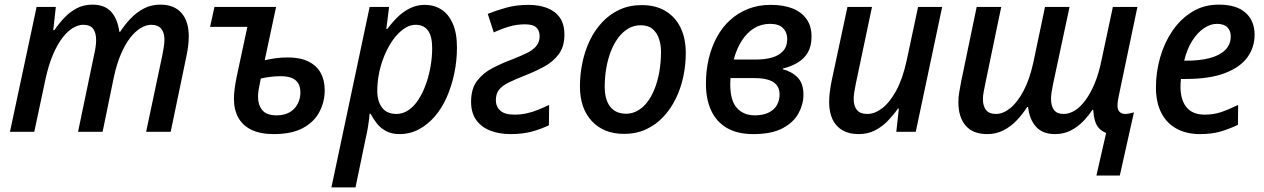

<svg xmlns="http://www.w3.org/2000/svg" viewBox="-20 -569 5459 829"><path d="M23 0 138 -539H221L210 -439H215Q234 -467 257.5 -492Q281 -517 311 -533Q341 -549 379 -549Q432 -549 460 -518Q488 -487 495 -432H499Q519 -463 544.5 -489.5Q570 -516 601.5 -532.5Q633 -549 672 -549Q732 -549 763.5 -513Q795 -477 795 -412Q795 -389 792 -367Q789 -345 784 -322L717 0H611L681 -331Q685 -352 687.5 -368Q690 -384 690 -398Q690 -428 676 -445Q662 -462 633 -462Q611 -462 587 -447.5Q563 -433 541.5 -405Q520 -377 502 -335Q484 -293 472 -238L423 0H317L386 -331Q391 -352 393 -368Q395 -384 395 -396Q395 -428 382 -445Q369 -462 340 -462Q318 -462 294.5 -448Q271 -434 249 -405Q227 -376 208.5 -332.5Q190 -289 177 -230L128 0Z M1162 10Q1105 10 1067 -8Q1029 -26 1009.5 -60Q990 -94 990 -144Q990 -163 993.5 -188.5Q997 -214 1002 -238L1048 -453H887L906 -539H1172L1123 -309Q1145 -314 1170 -317.5Q1195 -321 1223 -321Q1276 -321 1311.5 -303.5Q1347 -286 1364.5 -254.5Q1382 -223 1382 -179Q1382 -130 1359.5 -86.5Q1337 -43 1288.5 -16.5Q1240 10 1162 10ZM1174 -71Q1200 -71 1219.5 -79Q1239 -87 1251.5 -101Q1264 -115 1270.5 -132.5Q1277 -150 1277 -169Q1277 -194 1267.5 -209.5Q1258 -225 1239.5 -232.5Q1221 -240 1191 -240Q1171 -240 1149.5 -237.5Q1128 -235 1106 -230Q1100 -201 1097 -183.5Q1094 -166 1094 -151Q1094 -116 1112.5 -93.5Q1131 -71 1174 -71Z M1411 240 1576 -539H1660L1648 -444H1652Q1673 -472 1697 -495.5Q1721 -519 1750.5 -533.5Q1780 -548 1814 -548Q1854 -548 1885 -528.5Q1916 -509 1934.5 -468Q1953 -427 1953 -364Q1953 -307 1941.5 -252Q1930 -197 1909 -149.5Q1888 -102 1857.5 -66.5Q1827 -31 1788.5 -10.5Q1750 10 1705 10Q1672 10 1648 -2.5Q1624 -15 1608 -35Q1592 -55 1580 -78H1576Q1574 -55 1569.5 -25.5Q1565 4 1559 28L1515 240ZM1692 -77Q1719 -77 1743 -93Q1767 -109 1785.5 -137Q1804 -165 1817.5 -201.5Q1831 -238 1838.5 -279Q1846 -320 1846 -362Q1846 -412 1828 -437Q1810 -462 1774 -462Q1753 -462 1732.5 -450Q1712 -438 1693.5 -417.5Q1675 -397 1659.5 -369.5Q1644 -342 1632.5 -310Q1621 -278 1615 -244Q1609 -210 1609 -176Q1609 -132 1629.5 -104.5Q1650 -77 1692 -77Z M2183 10Q2138 10 2099.5 -4Q2061 -18 2037.5 -49Q2014 -80 2014 -130Q2014 -186 2040 -220Q2066 -254 2106.5 -275Q2147 -296 2190 -312Q2231 -328 2257.5 -341.5Q2284 -355 2297 -372Q2310 -389 2310 -413Q2310 -436 2296 -450Q2282 -464 2247 -464Q2211 -464 2177.5 -454Q2144 -444 2112 -429L2086 -509Q2120 -523 2164.5 -535.5Q2209 -548 2262 -548Q2306 -548 2341 -535Q2376 -522 2396.5 -494Q2417 -466 2417 -419Q2417 -368 2392.5 -335Q2368 -302 2329 -281Q2290 -260 2244 -242Q2206 -227 2178 -213.5Q2150 -200 2135.5 -182.5Q2121 -165 2121 -136Q2121 -109 2140 -91.5Q2159 -74 2202 -74Q2228 -74 2253.5 -79.5Q2279 -85 2303.5 -95Q2328 -105 2351 -116L2350 -28Q2314 -11 2275 -0.5Q2236 10 2183 10Z M2674 9Q2587 9 2535.5 -46Q2484 -101 2484 -196Q2484 -247 2494.5 -298Q2505 -349 2526.5 -394Q2548 -439 2580.5 -473.5Q2613 -508 2655.5 -527.5Q2698 -547 2751 -547Q2810 -547 2852.5 -522Q2895 -497 2918 -450.5Q2941 -404 2941 -340Q2941 -289 2930.5 -239Q2920 -189 2898.5 -144.5Q2877 -100 2845 -65.5Q2813 -31 2770.5 -11Q2728 9 2674 9ZM2684 -78Q2709 -78 2732 -90.5Q2755 -103 2773.5 -126.5Q2792 -150 2805.5 -183Q2819 -216 2826.5 -257.5Q2834 -299 2834 -346Q2834 -375 2825.5 -401Q2817 -427 2798 -443.5Q2779 -460 2746 -460Q2717 -460 2692.5 -445.5Q2668 -431 2649 -405.5Q2630 -380 2617 -346Q2604 -312 2597.5 -273.5Q2591 -235 2591 -194Q2591 -139 2614.5 -108.5Q2638 -78 2684 -78Z M3233 10Q3164 10 3118.5 -16.5Q3073 -43 3050.5 -92Q3028 -141 3028 -207Q3028 -264 3040 -315Q3052 -366 3075 -408.5Q3098 -451 3132 -482Q3166 -513 3210 -530.5Q3254 -548 3308 -548Q3363 -548 3402 -532.5Q3441 -517 3462.5 -486.5Q3484 -456 3484 -411Q3484 -370 3468 -342.5Q3452 -315 3424 -298.5Q3396 -282 3360 -273V-270Q3399 -260 3424 -234.5Q3449 -209 3449 -160Q3449 -119 3428 -80Q3407 -41 3359.5 -15.5Q3312 10 3233 10ZM3239 -71Q3275 -71 3299 -83Q3323 -95 3334.5 -115.5Q3346 -136 3346 -161Q3346 -197 3319 -214.5Q3292 -232 3235 -232H3134Q3134 -226 3133.5 -219Q3133 -212 3133 -205Q3133 -134 3162 -102.5Q3191 -71 3239 -71ZM3246 -312Q3283 -312 3313 -320.5Q3343 -329 3361 -348.5Q3379 -368 3379 -401Q3379 -429 3361 -447.5Q3343 -466 3305 -466Q3267 -466 3236.5 -447.5Q3206 -429 3183.5 -394.5Q3161 -360 3148 -312Z M3687 10Q3647 10 3618.5 -6Q3590 -22 3575 -53Q3560 -84 3560 -128Q3560 -150 3563 -173Q3566 -196 3571 -221L3639 -539H3745L3675 -207Q3671 -187 3668.5 -171Q3666 -155 3666 -142Q3666 -111 3680 -94Q3694 -77 3725 -77Q3757 -77 3789.5 -102Q3822 -127 3850 -178.5Q3878 -230 3895 -309L3944 -539H4048L3934 0H3850L3861 -100H3857Q3838 -73 3813.5 -47.5Q3789 -22 3758 -6Q3727 10 3687 10Z M4756 5Q4738 -2 4726 -14.5Q4714 -27 4708 -47Q4702 -67 4700 -95H4697Q4679 -68 4655.5 -44Q4632 -20 4602 -5Q4572 10 4535 10Q4482 10 4453.5 -21.5Q4425 -53 4419 -107H4415Q4396 -77 4370.5 -50Q4345 -23 4313 -6.5Q4281 10 4243 10Q4181 10 4149.5 -26.5Q4118 -63 4118 -129Q4118 -151 4122 -172.5Q4126 -194 4130 -217L4197 -539H4303L4234 -207Q4230 -187 4227 -171Q4224 -155 4224 -141Q4224 -111 4237.5 -94Q4251 -77 4280 -77Q4311 -77 4342 -102Q4373 -127 4399.5 -177Q4426 -227 4442 -301L4492 -539H4598L4527 -207Q4523 -187 4520.5 -171Q4518 -155 4518 -143Q4518 -111 4531 -94Q4544 -77 4573 -77Q4596 -77 4619.5 -91Q4643 -105 4665 -134Q4687 -163 4705.5 -206.5Q4724 -250 4736 -309L4785 -539H4891L4812 -162Q4809 -149 4807 -135.5Q4805 -122 4805 -112Q4805 -95 4814 -86Q4823 -77 4838 -77Q4849 -77 4859 -79.5Q4869 -82 4876 -84L4815 189H4714Z M5161 10Q5102 10 5059 -14Q5016 -38 4993.5 -83Q4971 -128 4971 -192Q4971 -257 4989 -320.5Q5007 -384 5042 -435.5Q5077 -487 5127.5 -518Q5178 -549 5242 -549Q5319 -549 5358 -514Q5397 -479 5397 -419Q5397 -364 5365.5 -321Q5334 -278 5268 -253Q5202 -228 5098 -228H5079Q5078 -219 5077.5 -210.5Q5077 -202 5077 -194Q5077 -138 5103 -106Q5129 -74 5182 -74Q5220 -74 5252.5 -85Q5285 -96 5326 -116L5325 -30Q5287 -12 5249.5 -1Q5212 10 5161 10ZM5104 -307Q5160 -307 5202.5 -318Q5245 -329 5269.5 -352.5Q5294 -376 5294 -412Q5294 -436 5279.5 -451Q5265 -466 5234 -466Q5206 -466 5178 -447Q5150 -428 5127.5 -392.5Q5105 -357 5093 -307Z"/></svg>

Font: Noto Sans Display Medium
Style: Italic
Weight: 500
Italic angle: -12°
Designer: Monotype Design Team
Foundry: Monotype Imaging Inc.
Version: Version 2.003